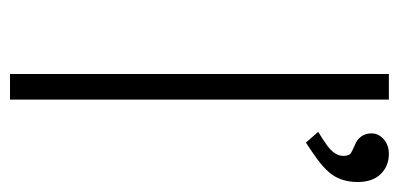

<svg xmlns="http://www.w3.org/2000/svg" viewBox="-222 -558 780 375"><g transform="rotate(90 167.5 -370.0)"><path d="M124 0V-740H174V0ZM258 -578 237 -602Q252 -611 263 -619Q274 -627 279 -635Q284 -643 284 -651Q284 -663 277.5 -666.5Q271 -670 262 -674Q253 -677 246.5 -685.5Q240 -694 240 -706Q240 -720 251.5 -730Q263 -740 280 -740Q304 -740 319.5 -724Q335 -708 335 -679Q335 -662 330 -647.5Q325 -633 314.5 -621.5Q304 -610 289.5 -599.5Q275 -589 258 -578Z"/></g></svg>

Font: Lexend Exa ExtraLight
Style: Regular
Weight: 250
Designer: Bonnie Shaver-Troup, Thomas Jockin
Foundry: Lexend
Version: Version 1.007